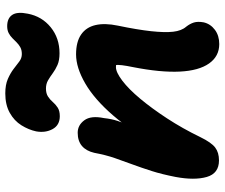

<svg xmlns="http://www.w3.org/2000/svg" viewBox="-80 -738 829 708"><g transform="rotate(-90 334.0 -384.5)"><path d="M525 10Q480 10 453.5 -27.5Q427 -65 423.5 -135.5Q420 -206 440 -308Q445 -332 447 -348.5Q449 -365 447.5 -376Q446 -387 440.5 -395.5Q435 -404 425 -411Q450 -411 466.5 -402.5Q483 -394 489 -377.5Q495 -361 487 -333Q475 -355 464.5 -363Q454 -371 440 -371Q421 -371 390 -347.5Q359 -324 323.5 -281.5Q288 -239 251 -182.5Q214 -126 182 -60Q162 -19 143.5 -5Q125 9 96 9Q48 9 35 -36Q22 -81 35 -151Q45 -202 57 -239.5Q69 -277 81 -309.5Q93 -342 104.5 -375Q116 -408 124 -451Q131 -481 149.5 -496.5Q168 -512 198 -512Q226 -512 244 -487.5Q262 -463 252 -415Q249 -387 241.5 -364.5Q234 -342 223 -317Q212 -292 200 -256Q188 -220 175 -165L147 -208Q202 -312 261.5 -381Q321 -450 379.5 -484Q438 -518 487 -518Q533 -518 560 -499.5Q587 -481 595 -446.5Q603 -412 593 -364Q578 -292 572.5 -241.5Q567 -191 570.5 -160Q574 -129 589 -112Q600 -98 604.5 -83.5Q609 -69 605 -47Q599 -22 577.5 -6Q556 10 525 10ZM259 -578Q226 -578 211.5 -604.5Q197 -631 203 -665Q209 -693 225.5 -719.5Q242 -746 271.5 -762.5Q301 -779 343 -779Q375 -779 396.5 -769.5Q418 -760 433 -748.5Q448 -737 460.5 -727.5Q473 -718 488 -718Q503 -718 513 -723.5Q523 -729 531 -737Q539 -745 547 -753Q555 -761 565.5 -766.5Q576 -772 591 -772Q620 -772 632.5 -753.5Q645 -735 637 -696Q627 -644 587 -611.5Q547 -579 491 -579Q465 -579 448 -586.5Q431 -594 417.5 -604Q404 -614 391 -621.5Q378 -629 361 -629Q343 -629 331.5 -621.5Q320 -614 311.5 -604Q303 -594 291 -586Q279 -578 259 -578Z"/></g></svg>

Font: Shantell Sans Light
Style: Bold Italic
Weight: 700
Italic angle: -11°
Version: Version 1.011;[c5ecc13dd]